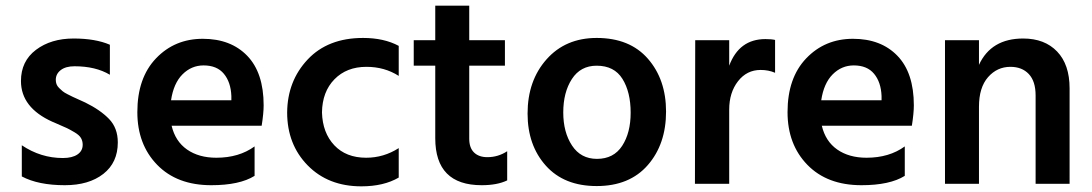

<svg xmlns="http://www.w3.org/2000/svg" viewBox="-20 -649 3857 678"><path d="M396 -146Q396 -75 345 -35Q294 5 209 5Q115 5 57 -26V-136Q124 -91 202 -91Q235 -91 253.5 -103.5Q272 -116 272 -138Q272 -151 266 -161.5Q260 -172 243 -182Q226 -192 216.5 -196.5Q207 -201 179 -213Q176 -214 174.5 -215Q173 -216 170 -217Q167 -218 165 -219Q54 -269 54 -363Q54 -433 107 -473Q160 -513 240 -513Q317 -513 368 -491V-385Q318 -415 243 -415Q212 -415 194.5 -401.5Q177 -388 177 -367Q177 -359 179.5 -352Q182 -345 188.5 -338.5Q195 -332 201 -327Q207 -322 218 -316.5Q229 -311 237 -307Q245 -303 259 -297Q273 -291 281 -287Q334 -261 365 -229Q396 -197 396 -146Z M879 -28Q826 5 726 5Q605 5 535 -67Q465 -139 465 -253Q465 -374 531 -443Q597 -512 696 -512Q795 -512 853 -452Q911 -392 911 -277Q911 -249 904 -205H586Q599 -150 640.5 -121Q682 -92 744 -92Q824 -92 879 -132ZM699 -418Q656 -418 624.5 -386.5Q593 -355 584 -295H797V-310Q795 -359 770.5 -388.5Q746 -418 699 -418Z M1388 -22Q1335 9 1256 9Q1139 9 1066.5 -65Q994 -139 994 -252Q995 -363 1066.5 -439Q1138 -515 1262 -515Q1336 -515 1388 -487V-381Q1338 -413 1274 -413Q1204 -413 1161 -369Q1118 -325 1117 -252Q1119 -180 1160.5 -136Q1202 -92 1273 -92Q1335 -92 1388 -126Z M1771 -12Q1736 5 1681 5Q1517 5 1517 -161V-417H1441V-507H1517V-629H1637V-507H1763V-417H1637V-159Q1637 -127 1654 -110.5Q1671 -94 1701 -94Q1739 -94 1771 -115Z M2332 -255Q2332 -140 2267.5 -66Q2203 8 2087 8Q1972 8 1907.5 -64Q1843 -136 1843 -248Q1843 -364 1910 -439.5Q1977 -515 2087 -515Q2204 -515 2268 -441.5Q2332 -368 2332 -255ZM1969 -252Q1969 -182 2000 -135Q2031 -88 2088 -88Q2147 -88 2177 -134Q2207 -180 2207 -251Q2207 -324 2178 -370.5Q2149 -417 2087 -417Q2030 -417 1999.5 -370Q1969 -323 1969 -252Z M2555 0H2434L2435 -507H2555V-417Q2590 -511 2683 -511Q2704 -511 2717 -508V-392Q2694 -402 2666 -402Q2617 -402 2586 -362Q2555 -322 2555 -262Z M3175 -28Q3122 5 3022 5Q2901 5 2831 -67Q2761 -139 2761 -253Q2761 -374 2827 -443Q2893 -512 2992 -512Q3091 -512 3149 -452Q3207 -392 3207 -277Q3207 -249 3200 -205H2882Q2895 -150 2936.5 -121Q2978 -92 3040 -92Q3120 -92 3175 -132ZM2995 -418Q2952 -418 2920.5 -386.5Q2889 -355 2880 -295H3093V-310Q3091 -359 3066.5 -388.5Q3042 -418 2995 -418Z M3757 0H3637V-312Q3637 -362 3613 -387.5Q3589 -413 3548 -413Q3501 -413 3469 -376.5Q3437 -340 3437 -272V0H3317V-507H3437V-420Q3480 -513 3593 -513Q3669 -513 3713 -467Q3757 -421 3757 -337Z"/></svg>

Font: Hind Vadodara SemiBold
Style: Regular
Weight: 600
Designer: Hitesh Malaviya
Foundry: Indian Type Foundry
Version: Version 1.001;PS 1.0;hotconv 1.0.86;makeotf.lib2.5.63406; tt